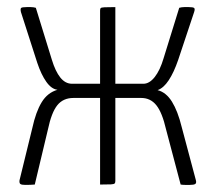

<svg xmlns="http://www.w3.org/2000/svg" viewBox="-20 -520 607 541"><path d="M51 1Q41 1 37.5 -1.5Q34 -4 35 -12L71 -159Q81 -205 97.5 -232Q114 -259 142 -267Q125 -269 110.5 -289.5Q96 -310 85 -343L39 -486Q37 -495 39.5 -497.5Q42 -500 55 -500Q60 -500 67 -500Q74 -500 81 -498L126 -352Q136 -319 150 -301.5Q164 -284 183 -284H262V-490Q262 -495 263.5 -497Q265 -499 274.5 -499.5Q284 -500 305 -500V-284H384Q401 -284 416 -303Q431 -322 441 -356L485 -498Q492 -500 499 -500Q506 -500 512 -500Q524 -500 527 -497.5Q530 -495 527 -486L482 -351Q470 -316 455.5 -294Q441 -272 424 -266Q448 -260 464.5 -233.5Q481 -207 492 -162L532 -12Q534 -4 530 -1.5Q526 1 515 1Q508 1 501.5 1Q495 1 489 0L448 -155Q437 -203 420.5 -223.5Q404 -244 378 -244H305V-10Q305 -5 303 -3Q301 -1 292.5 -0.5Q284 0 262 0V-244H187Q158 -244 141.5 -223.5Q125 -203 115 -155L78 0Q66 1 51 1Z"/></svg>

Font: Yanone Kaffeesatz Light
Style: Regular
Weight: 300
Designer: Yanone (Cyrillic: Daniel Pouzeot, Huerta Tipografica, and Cyreal)
Foundry: Yanone
Version: Version 2.003